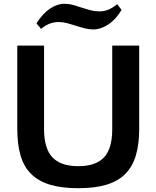

<svg xmlns="http://www.w3.org/2000/svg" viewBox="-20 -981 824 1011"><path d="M172 -858Q204 -909 242.5 -935Q281 -961 318 -961Q343 -961 366 -954.5Q389 -948 411.5 -940.5Q434 -933 457 -927Q480 -921 504 -921Q527 -921 549 -929.5Q571 -938 597 -959L620 -929Q590 -878 550 -852Q510 -826 472 -826Q448 -826 425 -832Q402 -838 379.5 -845.5Q357 -853 334 -859Q311 -865 288 -865Q265 -865 243 -857Q221 -849 196 -829ZM392 10Q304 10 243 -8.5Q182 -27 143.5 -65.5Q105 -104 88 -163Q71 -222 71 -303V-741H212V-301Q212 -199 256 -152.5Q300 -106 392 -106Q484 -106 527.5 -152Q571 -198 571 -301V-741H713V-303Q713 -222 695.5 -163Q678 -104 640 -65.5Q602 -27 541 -8.5Q480 10 392 10Z"/></svg>

Font: Encode Sans Normal
Style: SemiBold
Weight: 600
Designer: Pablo Impallari, Andres Torresi
Foundry: Pablo Impallari, Andres Torresi
Version: Version 1.000; ttfautohint (v1.00) -l 8 -r 50 -G 200 -x 14 -